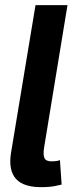

<svg xmlns="http://www.w3.org/2000/svg" viewBox="-20 -748 291 771"><path d="M122.6 -727.5H251L157.2 -156.2Q152.3 -126 158.7 -112.8Q165 -99.6 189 -100.1Q202.1 -100.6 209 -101.8Q215.8 -103 220.7 -105L227.5 -6.8Q214.4 -3.4 197.3 -0.2Q180.2 2.9 155.3 3.4Q76.7 5.9 44.7 -29.1Q12.7 -64 24.4 -135.3Z"/></svg>

Font: Inter Tight SemiBold
Style: Italic
Weight: 600
Italic angle: -9.39999°
Designer: Rasmus Andersson
Foundry: rsms
Version: Version 3.004